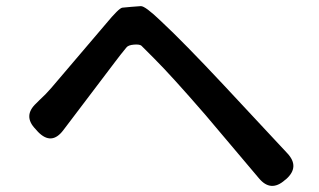

<svg xmlns="http://www.w3.org/2000/svg" viewBox="-20 -669 1040 626"><path d="M909 -82Q863 -41 824 -88L650 -294Q540 -421 483 -478Q462 -499 441 -520Q435 -525 416.5 -523.5Q398 -522 392 -514Q373 -491 355 -467L186 -244Q148 -194 104 -239L96 -248Q54 -291 98 -332L108 -342Q129 -361 147 -382L325 -591Q368 -643 379 -644Q409 -647 439 -649Q453 -650 505 -600Q580 -530 710 -391L917 -169Q958 -125 913 -85Z"/></svg>

Font: Resource Han Rounded TW Medium
Style: Regular
Weight: 500
Designer: Cyano Hao (round all glyphs); Ryoko NISHIZUKA 西塚涼子 (kana, bopomofo & ideographs); Paul D. Hunt (Latin, Greek & Cyrillic)
Foundry: Cyano Hao
Version: 0.990